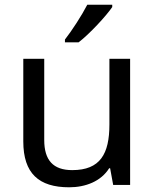

<svg xmlns="http://www.w3.org/2000/svg" viewBox="-20 -786 658 816"><path d="M457 -756V-766H351C328 -721 285 -655 256 -618V-606H314C361 -642 432 -719 457 -756ZM533 -536H445V-257C445 -132 406 -63 287 -63C206 -63 168 -105 168 -191V-536H79V-185C79 -49 145 10 274 10C343 10 409 -15 444 -71H448L461 0H533Z"/></svg>

Font: Noto Sans Gurmukhi UI
Style: Regular
Weight: 400
Designer: Jelle Bosma - Monotype Design Team
Foundry: Monotype Imaging Inc.
Version: Version 2.004